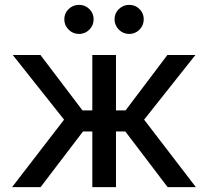

<svg xmlns="http://www.w3.org/2000/svg" viewBox="-20 -773 859 793"><path d="M29.8 0 244.6 -278.8 32.7 -545.9H147L320.8 -316.9H361.3V-545.9H459V-316.9H498.5L671.4 -545.9H787.1L575.2 -278.8L789.1 0H672.4L497.6 -230H459V0H361.3V-230H322.8L147.5 0ZM513.7 -632.8Q488.8 -632.8 470.9 -650.6Q453.1 -668.5 453.1 -693.4Q453.1 -718.3 470.9 -735.6Q488.8 -752.9 513.7 -752.9Q538.6 -752.9 556.2 -735.6Q573.7 -718.3 573.7 -693.4Q573.7 -668.5 556.2 -650.6Q538.6 -632.8 513.7 -632.8ZM306.6 -632.8Q281.2 -632.8 263.4 -650.6Q245.6 -668.5 245.6 -693.4Q245.6 -718.3 263.4 -735.6Q281.2 -752.9 306.6 -752.9Q331.5 -752.9 349.1 -735.6Q366.7 -718.3 366.7 -693.4Q366.7 -668.5 349.1 -650.6Q331.5 -632.8 306.6 -632.8Z"/></svg>

Font: Inter Cardless
Style: Regular
Weight: 400
Designer: Rasmus Andersson
Foundry: rsms
Version: Version 4.001;git-9221beed3